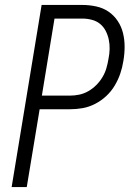

<svg xmlns="http://www.w3.org/2000/svg" viewBox="-20 -755 540 775"><path d="M27 0 148 -735H312Q341 -735 368.5 -729Q396 -723 418 -708Q440 -693 455 -670.5Q470 -648 476.5 -621.5Q483 -595 483 -566.5Q483 -538 478 -509Q474 -483 465.5 -458Q457 -433 443 -409.5Q429 -386 408.5 -367Q388 -348 363.5 -335.5Q339 -323 313.5 -318.5Q288 -314 262 -314H140L88 0ZM262 -369Q281 -369 300 -373Q319 -377 336.5 -387Q354 -397 368.5 -411.5Q383 -426 393.5 -443.5Q404 -461 409.5 -480Q415 -499 418 -518Q422 -537 422.5 -557Q423 -577 419 -595.5Q415 -614 406.5 -630.5Q398 -647 384 -658.5Q370 -670 351 -675Q332 -680 313 -680H200L149 -369Z"/></svg>

Font: Iosevka Term Curly Light
Style: Italic
Weight: 300
Italic angle: -9°
Designer: Belleve Invis
Foundry: Belleve Invis
Version: Version 32.3.0